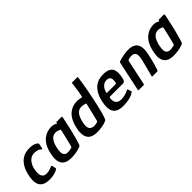

<svg xmlns="http://www.w3.org/2000/svg" viewBox="135 -1612 2536 2536"><g transform="rotate(-45 1403.0 -343.5)"><path d="M193 5Q130 5 93 -14Q56 -33 40 -66Q24 -99 24 -143Q24 -187 35 -237Q45 -284 63.5 -327Q82 -370 113 -405Q144 -440 188.5 -460Q233 -480 296 -480Q339 -480 368.5 -471Q398 -462 418 -443Q424 -436 425 -432.5Q426 -429 424 -422L411 -358Q410 -351 404.5 -350.5Q399 -350 395 -354Q376 -375 348.5 -382Q321 -389 290 -389Q260 -389 235.5 -376Q211 -363 193 -341Q175 -319 163 -292Q151 -265 145 -236Q135 -188 139 -152.5Q143 -117 162.5 -98.5Q182 -80 219 -80Q244 -80 268.5 -86Q293 -92 322 -105Q339 -112 342 -98L352 -49Q354 -42 351.5 -38.5Q349 -35 343 -31Q313 -12 273 -3.5Q233 5 193 5Z M594 6Q496 6 456 -51Q416 -108 443 -229Q459 -305 488 -353Q517 -401 552.5 -427.5Q588 -454 625.5 -464.5Q663 -475 699 -475Q725 -475 748.5 -466Q772 -457 780 -448L784 -463Q786 -469 789 -470Q792 -471 798 -471H882Q894 -471 894 -461Q890 -438 882 -399.5Q874 -361 863.5 -314.5Q853 -268 841 -219Q829 -170 816 -125Q803 -80 792 -47Q788 -37 782 -31Q776 -25 755 -19Q731 -10 686.5 -2Q642 6 594 6ZM618 -80Q630 -80 644 -82Q658 -84 669 -86.5Q680 -89 685 -90Q691 -92 695 -95.5Q699 -99 701 -107Q707 -130 713.5 -156Q720 -182 726.5 -209Q733 -236 739 -262Q745 -288 750 -310Q755 -332 758 -348Q760 -355 758 -359Q756 -363 750 -365Q738 -370 721 -375.5Q704 -381 685 -381Q670 -381 652 -376Q634 -371 616 -355.5Q598 -340 582 -309.5Q566 -279 555 -229Q537 -144 554.5 -112Q572 -80 618 -80Z M924 -229Q941 -305 969.5 -353Q998 -401 1033 -427.5Q1068 -454 1105.5 -464.5Q1143 -475 1179 -475Q1197 -475 1216.5 -471.5Q1236 -468 1248 -465Q1256 -463 1260.5 -464Q1265 -465 1267 -473Q1271 -491 1275 -513Q1279 -535 1282.5 -557.5Q1286 -580 1289 -602Q1292 -624 1294.5 -643Q1297 -662 1298 -674Q1299 -688 1302.5 -691Q1306 -694 1314 -694H1397Q1403 -694 1407 -692.5Q1411 -691 1410 -685Q1405 -642 1396 -587Q1387 -532 1375.5 -470.5Q1364 -409 1351.5 -347.5Q1339 -286 1325.5 -228.5Q1312 -171 1299 -124.5Q1286 -78 1273 -47Q1269 -37 1263 -31Q1257 -25 1235 -18Q1213 -9 1169.5 -1Q1126 7 1078 7Q1038 7 1005.5 -2.5Q973 -12 953 -32Q924 -59 916 -108.5Q908 -158 924 -229ZM1036 -229Q1021 -161 1031 -129.5Q1041 -98 1066 -90Q1078 -82 1096.5 -80.5Q1115 -79 1134.5 -82Q1154 -85 1170 -90Q1174 -93 1176.5 -95.5Q1179 -98 1180 -103Q1186 -126 1193 -153Q1200 -180 1206.5 -208Q1213 -236 1219.5 -262.5Q1226 -289 1231.5 -313Q1237 -337 1241 -354Q1243 -362 1241 -365Q1239 -368 1234 -369Q1218 -374 1199.5 -377.5Q1181 -381 1166 -381Q1151 -381 1133 -376Q1115 -371 1097 -355.5Q1079 -340 1063 -309.5Q1047 -279 1036 -229Z M1410 -237Q1420 -284 1438.5 -327Q1457 -370 1488 -405Q1519 -440 1563.5 -460Q1608 -480 1671 -480Q1735 -480 1769.5 -461.5Q1804 -443 1817 -412.5Q1830 -382 1829 -345.5Q1828 -309 1820 -273Q1812 -232 1800 -220Q1788 -208 1770 -208H1528Q1523 -208 1520.5 -206Q1518 -204 1516 -196Q1510 -161 1518 -133.5Q1526 -106 1548.5 -90.5Q1571 -75 1610 -75Q1645 -75 1681 -84.5Q1717 -94 1736 -105Q1748 -111 1754.5 -112.5Q1761 -114 1765 -100L1776 -63Q1780 -53 1776.5 -49.5Q1773 -46 1762 -40Q1723 -15 1670.5 -5Q1618 5 1568 5Q1504 5 1467 -14Q1430 -33 1414.5 -66Q1399 -99 1399 -143Q1399 -187 1410 -237ZM1712 -291Q1717 -314 1716.5 -332.5Q1716 -351 1709.5 -365Q1703 -379 1688 -387Q1673 -395 1650 -395Q1625 -395 1605.5 -385.5Q1586 -376 1572 -360.5Q1558 -345 1548.5 -327Q1539 -309 1534 -292Q1530 -279 1530.5 -275Q1531 -271 1537 -271Q1576 -271 1616 -271Q1656 -271 1696 -271Q1704 -271 1707 -274.5Q1710 -278 1712 -291Z M1862 0Q1858 0 1853.5 -2Q1849 -4 1851 -11Q1873 -115 1895 -218.5Q1917 -322 1939 -426Q1941 -436 1948.5 -440.5Q1956 -445 1976 -451Q1989 -455 2016 -461Q2043 -467 2073.5 -471.5Q2104 -476 2129 -476Q2189 -476 2224.5 -458.5Q2260 -441 2275.5 -409.5Q2291 -378 2291.5 -337.5Q2292 -297 2282 -251Q2274 -212 2263.5 -169.5Q2253 -127 2242 -88.5Q2231 -50 2221 -21Q2216 -5 2212 -2.5Q2208 0 2196 0H2114Q2105 0 2108 -10Q2109 -15 2115 -37Q2121 -59 2129 -90Q2137 -121 2145.5 -153.5Q2154 -186 2160.5 -212.5Q2167 -239 2170 -251Q2182 -303 2178 -333Q2174 -363 2156.5 -376Q2139 -389 2108 -389Q2092 -389 2079.5 -387Q2067 -385 2055 -381Q2048 -380 2042.5 -374Q2037 -368 2034 -355Q2017 -274 1999 -188Q1981 -102 1962 -15Q1961 -10 1959 -5Q1957 0 1951 0Z M2506 6Q2408 6 2368 -51Q2328 -108 2355 -229Q2371 -305 2400 -353Q2429 -401 2464.5 -427.5Q2500 -454 2537.5 -464.5Q2575 -475 2611 -475Q2637 -475 2660.5 -466Q2684 -457 2692 -448L2696 -463Q2698 -469 2701 -470Q2704 -471 2710 -471H2794Q2806 -471 2806 -461Q2802 -438 2794 -399.5Q2786 -361 2775.5 -314.5Q2765 -268 2753 -219Q2741 -170 2728 -125Q2715 -80 2704 -47Q2700 -37 2694 -31Q2688 -25 2667 -19Q2643 -10 2598.5 -2Q2554 6 2506 6ZM2530 -80Q2542 -80 2556 -82Q2570 -84 2581 -86.5Q2592 -89 2597 -90Q2603 -92 2607 -95.5Q2611 -99 2613 -107Q2619 -130 2625.5 -156Q2632 -182 2638.5 -209Q2645 -236 2651 -262Q2657 -288 2662 -310Q2667 -332 2670 -348Q2672 -355 2670 -359Q2668 -363 2662 -365Q2650 -370 2633 -375.5Q2616 -381 2597 -381Q2582 -381 2564 -376Q2546 -371 2528 -355.5Q2510 -340 2494 -309.5Q2478 -279 2467 -229Q2449 -144 2466.5 -112Q2484 -80 2530 -80Z"/></g></svg>

Font: Glory SemiBold
Style: Italic
Weight: 600
Italic angle: -12°
Designer: Robert Leuschke
Foundry: Robert Leuschke
Version: Version 1.011